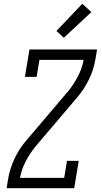

<svg xmlns="http://www.w3.org/2000/svg" viewBox="-20 -997 540 1017"><path d="M15 0 23 -49Q32 -104 57 -157Q82 -210 121 -255L342 -515Q372 -552 393.5 -594Q415 -636 423 -680H189L174 -590H112L136 -735H494L486 -686Q477 -631 452 -578Q427 -525 388 -480L167 -220Q137 -183 115.5 -141Q94 -99 86 -55H320L335 -145H397L373 0ZM318 -797 279 -833 416 -977 464 -933Z"/></svg>

Font: Iosevka Curly Slab Light
Style: Italic
Weight: 300
Italic angle: -9°
Monospace: yes
Designer: Belleve Invis
Foundry: Belleve Invis
Version: Version 22.1.2; ttfautohint (v1.8.4)